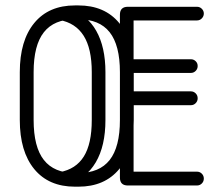

<svg xmlns="http://www.w3.org/2000/svg" viewBox="-20 -684 821 708"><path d="M53 -418.1Q53 -534.2 106.3 -599.1Q159.6 -664 256.6 -664H269Q366 -664 419.6 -599.1Q473.2 -534.2 473.2 -418.1V-241.5Q473.2 -125.4 419.6 -60.5Q366 4.4 269 4.4H256.6Q159.6 4.4 106.3 -60.5Q53 -125.4 53 -241.5ZM104 -418.1V-241.5Q104 -142 141.8 -94Q179.6 -46 256.6 -46H269Q346.6 -46 384.4 -94Q422.2 -142 422.2 -241.5V-418.1Q422.2 -517.2 384.4 -565.1Q346.6 -613 269 -613H256.6Q179.6 -613 141.8 -565.1Q104 -517.2 104 -418.1ZM198.9 -610.4Q190.2 -611.5 184.1 -618.5Q178 -625.5 178 -634.9Q178 -639.9 184 -644.7Q190 -649.5 199.2 -652.2Q208.4 -654.9 218.8 -654.6Q229.2 -654.4 237.5 -649.5Q301.1 -630.1 334.9 -570.3Q368.8 -510.5 368.8 -418.1V-241.5Q368.8 -145.9 333.1 -85.4Q297.4 -25 231.4 -5.8Q219.6 -0.9 207.4 -3.4Q195.1 -5.9 187.1 -12.2Q179 -18.5 179 -24.1Q179 -33.5 184.8 -40.7Q190.6 -47.9 200.2 -49.2Q259.9 -60.1 289.1 -107Q318.4 -153.9 318.4 -241.5V-418.1Q318.4 -505.1 288.4 -552.3Q258.5 -599.5 198.9 -610.4ZM706.1 -51Q716.9 -51 724.2 -43.6Q731.6 -36.2 731.6 -25.5Q731.6 -14.8 724.2 -7.4Q716.9 0 706.1 0H451.5Q422.2 0 422.2 -29.2V-629.8Q422.2 -659 451.5 -659H706.1Q716.9 -659 724.2 -651.6Q731.6 -644.2 731.6 -634.1Q731.6 -623.8 724.2 -616.2Q716.9 -608.6 706.1 -608.6H472.6V-51ZM684 -347.1Q694.1 -347.1 701.5 -339.8Q708.9 -332.4 708.9 -321.6Q708.9 -310.9 701.5 -303.5Q694.1 -296.1 684 -296.1H447.8Q437 -296.1 429.6 -303.5Q422.2 -310.9 422.2 -321.6Q422.2 -332.4 429.6 -339.8Q437 -347.1 447.8 -347.1ZM684 -465.5Q694.1 -465.5 701.5 -458.4Q708.9 -451.4 708.9 -440.6Q708.9 -429.9 701.5 -422.5Q694.1 -415.1 684 -415.1H447.8Q437 -415.1 429.6 -422.5Q422.2 -429.9 422.2 -440.6Q422.2 -451.4 429.6 -458.4Q437 -465.5 447.8 -465.5Z"/></svg>

Font: Libertine-Super Thin
Style: Regular
Weight: 100
Designer: Bastien Sozeau
Foundry: NBR — Bastien Sozeau
Version: Version 2.003;gftools[0.9.33]